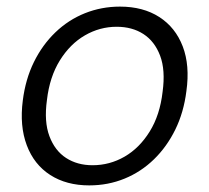

<svg xmlns="http://www.w3.org/2000/svg" viewBox="-20 -549 633 581"><path d="M250 12Q181 12 132 -19.5Q83 -51 61 -109.5Q39 -168 49 -245Q57 -309 82.5 -361Q108 -413 147.5 -451Q187 -489 237 -509Q287 -529 343 -529Q413 -529 462 -497.5Q511 -466 533 -408.5Q555 -351 544 -273Q536 -209 510.5 -157Q485 -105 446 -67Q407 -29 357 -8.5Q307 12 250 12ZM260 -49Q312 -49 357 -75Q402 -101 433 -151Q464 -201 472 -271Q481 -337 464.5 -380.5Q448 -424 414 -446Q380 -468 333 -468Q282 -468 237 -442Q192 -416 161 -366Q130 -316 122 -246Q113 -181 129.5 -137Q146 -93 180 -71Q214 -49 260 -49Z"/></svg>

Font: DM Sans 11pt Light
Style: Italic
Weight: 300
Italic angle: -10°
Version: Version 4.004;gftools[0.9.30]